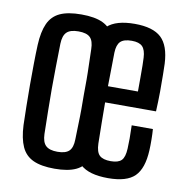

<svg xmlns="http://www.w3.org/2000/svg" viewBox="-72 -677 731 754"><g transform="rotate(10 293.5 -300.5)"><path d="M193.5 7.5Q140.5 7.5 108.5 -7.2Q76.5 -22 61.8 -54.5Q47 -87 44.5 -140Q43.5 -174.5 42.8 -215.2Q42 -256 42 -299Q42 -342 42.5 -383.2Q43 -424.5 44.5 -460Q47 -513 61.8 -545.5Q76.5 -578 108.2 -592.8Q140 -607.5 193.5 -607.5Q247.5 -607.5 279 -592.5Q310.5 -577.5 325 -545.2Q339.5 -513 342 -460Q343 -425.5 343.8 -384.5Q344.5 -343.5 344.5 -300.8Q344.5 -258 343.8 -216.8Q343 -175.5 342 -140Q339.5 -87.5 325 -55Q310.5 -22.5 279 -7.5Q247.5 7.5 193.5 7.5ZM193.5 -60Q226 -60 240 -73.8Q254 -87.5 254.5 -120Q256 -169 257 -213Q258 -257 258 -300Q258 -343 257 -387.2Q256 -431.5 254.5 -480Q254 -512.5 240.2 -526.2Q226.5 -540 193.5 -540Q161 -540 146.8 -526.2Q132.5 -512.5 131.5 -480Q130.5 -431.5 129.8 -387.2Q129 -343 129 -300Q129 -257 129.8 -212.8Q130.5 -168.5 131.5 -120Q132.5 -87.5 147 -73.8Q161.5 -60 193.5 -60ZM407 7.5Q330.5 7.5 296.5 -24Q262.5 -55.5 259 -128Q258 -163 257.5 -206.8Q257 -250.5 257 -298Q257 -345.5 257.5 -390.2Q258 -435 259 -470.5Q263 -544.5 297.2 -576Q331.5 -607.5 406 -607.5Q479 -607.5 512 -576.5Q545 -545.5 548.5 -474Q549 -459.5 549.5 -430Q550 -400.5 549.8 -362.2Q549.5 -324 547.5 -283.5H344.5Q344.5 -244.5 345.2 -204.2Q346 -164 346.5 -120Q347.5 -86 361.2 -73Q375 -60 406 -60Q436 -60 448.8 -73Q461.5 -86 463 -120Q464 -136.5 464 -160.2Q464 -184 463 -213H547.5Q549 -195 549.2 -171Q549.5 -147 548.5 -128Q545 -55.5 513.2 -24Q481.5 7.5 407 7.5ZM344.5 -348H464Q464 -376 464.2 -403.2Q464.5 -430.5 464 -451.5Q463.5 -472.5 463 -482.5Q461.5 -513.5 448.5 -526.8Q435.5 -540 406 -540Q374.5 -540 361 -526.8Q347.5 -513.5 346.5 -482.5Q346 -446 345.5 -413Q345 -380 344.5 -348Z"/></g></svg>

Font: Big Shoulders Display Thin SemiBold
Style: Regular
Weight: 600
Version: Version 2.002